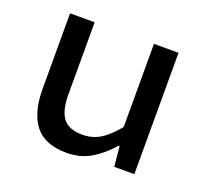

<svg xmlns="http://www.w3.org/2000/svg" viewBox="-93 -602 786 727"><g transform="rotate(20 300.0 -238.5)"><path d="M240 12Q153 12 113 -38.5Q73 -89 73 -186V-489H172V-199Q172 -134 195 -103.5Q218 -73 274 -73Q312 -73 343.5 -91.5Q375 -110 411 -154V-489H510V0H429L421 -81H417Q381 -39 338.5 -13.5Q296 12 240 12Z"/></g></svg>

Font: SauceCodePro Nerd Font Mono
Style: Regular
Weight: 500
Monospace: yes
Designer: Paul D. Hunt, Teo Tuominen
Foundry: Adobe Systems Incorporated
Version: Version 2.030;PS 1.000;hotconv 16.6.51;makeotf.lib2.5.65220;